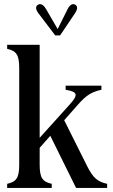

<svg xmlns="http://www.w3.org/2000/svg" viewBox="-20 -919 555 939"><path d="M15 0H233V-20C188 -30 174 -49 174 -114V-196L226 -255L352 0H504V-20C459 -30 436 -47 407 -105L294 -331L361 -407C404 -456 431 -470 476 -480V-500H301V-480C360 -470 364 -456 321 -408L174 -245V-700H15V-680C60 -670 74 -651 74 -586V-114C74 -49 60 -30 15 -20ZM166 -896C154 -889 152 -875 168 -854L250 -746H274L346 -853C361 -875 360 -889 348 -896C336 -903 322 -897 311 -875L262 -777L205 -875C192 -897 178 -903 166 -896Z"/></svg>

Font: RL Madena
Style: Regular
Weight: 400
Designer: I Kadek Wantara Putra
Foundry: Roughlines ID
Version: Version 1.000;Glyphs 3.1.2 (3151)